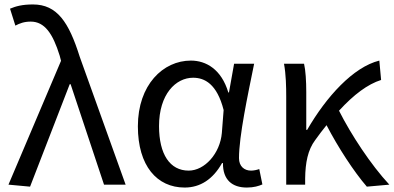

<svg xmlns="http://www.w3.org/2000/svg" viewBox="-20 -829 1768 862"><path d="M115 9 293 -451H297L447 0H544L338 -574C289 -730 236 -809 128 -809C80 -809 51 -801 25 -790L49 -714C68 -724 88 -732 118 -732C180 -732 217 -679 248 -579L254 -556L18 0Z M809 13C879 13 936 -24 977 -97H981C980 -21 1023 13 1088 13C1120 13 1142 6 1158 -1L1144 -70C1133 -66 1119 -63 1107 -63C1077 -63 1053 -82 1053 -119C1053 -218 1092 -400 1121 -543H1031L1008 -414H1005C974 -518 905 -557 837 -557C712 -557 599 -448 599 -262C599 -84 685 13 809 13ZM827 -63C743 -63 694 -136 694 -263C694 -406 769 -480 847 -480C898 -480 954 -453 984 -335L976 -232C968 -140 899 -63 827 -63Z M1265 0H1350V-28C1351 -99 1362 -156 1395 -200C1412 -224 1429 -246 1446 -267C1498 -167 1569 -58 1627 9L1728 0C1645 -89 1556 -225 1502 -332C1569 -405 1631 -451 1691 -470L1683 -557C1566 -528 1445 -395 1359 -246H1355V-416C1355 -464 1352 -514 1345 -543H1255C1264 -495 1265 -438 1265 -394Z"/></svg>

Font: Source Han Sans TC
Style: Regular
Weight: 400
Designer: Ryoko NISHIZUKA 西塚涼子 (kana, bopomofo & ideographs); Paul D. Hunt (Latin, Greek & Cyrillic); Sandoll Communications 산돌커뮤니
Foundry: Adobe
Version: Version 2.002;hotconv 1.0.116;makeotfexe 2.5.65601